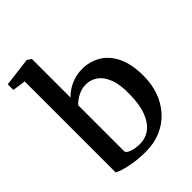

<svg xmlns="http://www.w3.org/2000/svg" viewBox="-236 -939 1069 1069"><g transform="rotate(-45 299.0 -404.0)"><path d="M-2.5 -754V-798L164.5 -819H168L192.5 -803V-499Q208 -515.5 231.2 -530.8Q254.5 -546 284.8 -556Q315 -566 350.5 -566Q409 -566 457.8 -538Q506.5 -510 536.2 -450.5Q566 -391 566 -295.5Q566 -231 546 -175.2Q526 -119.5 488.2 -77.8Q450.5 -36 397.2 -12.5Q344 11 277.5 11Q222.5 11 179.2 3.8Q136 -3.5 109 -12.5Q82 -21.5 75.5 -27V-742.5ZM304.5 -490.5Q279 -490.5 257.2 -482Q235.5 -473.5 218.8 -461.2Q202 -449 192.5 -438.5V-73Q199 -59 225.2 -50.8Q251.5 -42.5 282.5 -42.5Q329.5 -42.5 364.2 -69.5Q399 -96.5 418.5 -149.2Q438 -202 438.5 -280.5Q440 -355 421.8 -401.2Q403.5 -447.5 372.8 -469Q342 -490.5 304.5 -490.5Z"/></g></svg>

Font: Merriweather 28pt SemiBold
Style: Regular
Weight: 600
Version: Version 2.100